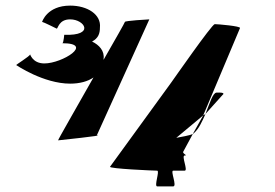

<svg xmlns="http://www.w3.org/2000/svg" viewBox="-20 -664 981 684"><path d="M38 -432C38 -432 135 -366 230 -366C264 -366 293 -374 313 -388C251 -278 185 -164 187 -164C187 -164 359 -182 325 -182L512 -595C507 -595 425 -590 425 -586C425 -584 391 -524 349 -451V-454C353 -483 333 -504 308 -516C330 -528 336 -544 336 -566C341 -612 292 -644 230 -644C147 -644 130 -586 130 -586C134 -586 182 -562 182 -562C187 -562 189 -595 230 -595C282 -595 319 -536 209 -540C209 -546 207 -510 202 -510C317 -510 202 -438 138 -438C94 -438 87 -474 87 -470C87 -464 34 -432 38 -432ZM372 -70C367 -63 528 -56 540 -56C550 -56 528 0 540 0H597C612 0 586 -56 597 -56H638C651 -56 625 -110 638 -110C651 -110 628 -117 633 -124L667 -187C656 -181 623 -176 608 -173L704 -253L835 -564C839 -571 755 -578 745 -578C735 -578 596 -378 590 -370ZM667 -187C668 -188 670 -188 670 -189C688 -204 700 -231 712 -258L704 -253ZM712 -258 773 -326C773 -326 788 -336 751 -334C738 -333 727 -296 712 -258Z"/></svg>

Font: Ampere
Style: Ext
Weight: 400
Version: Version 1